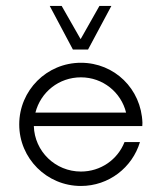

<svg xmlns="http://www.w3.org/2000/svg" viewBox="-20 -615 540 643"><path d="M274.9 -449.2 353 -595.2H313L250 -483.9L186.5 -595.2H146.5L224.1 -449.2ZM457 -203.6C453.1 -317.4 363.3 -404.8 251 -404.8C136.7 -404.8 44.4 -312.5 44.4 -198.2C44.4 -84.5 136.7 7.8 251 7.8C344.2 7.8 422.9 -53.7 448.7 -139.2H397C374 -80.6 317.4 -40.5 251 -40.5C165.5 -40.5 95.7 -107.9 93.3 -192.9H456.5ZM251 -356C324.7 -356 385.7 -305.7 402.3 -237.8H98.6C116.2 -306.6 177.2 -356 251 -356Z"/></svg>

Font: Now Light
Style: Regular
Weight: 300
Designer: Alfredo Marco Pradil
Foundry: Alfredo Marco Pradil
Version: Version 1.200;hotconv 1.0.109;makeotfexe 2.5.65596